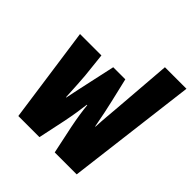

<svg xmlns="http://www.w3.org/2000/svg" viewBox="-189 -840 977 977"><g transform="rotate(45 299.5 -351.5)"><path d="M92 0H244L276 -151C287 -206 293 -246 298 -287H301C305 -246 311 -206 322 -151L354 0H512L599 -703H444L419 -386C414 -320 411 -304 408 -239H406C395 -299 384 -351 375 -389L345 -517H258L230 -389C214 -314 210 -299 198 -239H196C193 -303 189 -362 187 -386L173 -517H19Z"/></g></svg>

Font: Noto Sans Thai UI ExtCond Blk
Style: Regular
Weight: 900
Width: 2
Designer: Monotype Design Team
Foundry: Monotype Imaging Inc.
Version: Version 2.000